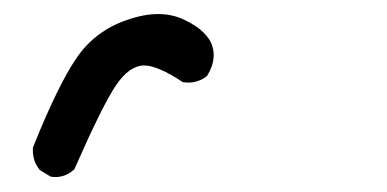

<svg xmlns="http://www.w3.org/2000/svg" viewBox="-20 81 540 268"><path d="M35.6 318.4Q29.8 311 27.8 304.2Q25.9 297.4 25.9 293.5Q25.9 289.6 25.9 287.1Q60.5 200.7 86.4 162.6Q112.8 123.5 158.7 108.4Q181.2 100.6 200.9 100.6Q220.7 100.6 237.8 108.9Q254.9 117.2 263.9 126.2Q272.9 135.3 275.6 143.1Q278.3 150.9 278.3 157.7Q278.3 172.4 268.6 187.5Q256.8 196.3 242.7 196.3Q239.7 196.3 235.4 195.8Q200.2 172.4 181.2 172.4Q160.6 172.4 141.8 200.2Q123 228 83.5 317.9L82.5 318.4Q71.3 328.1 57.6 328.1Q54.7 328.1 50.8 327.6Z"/></svg>

Font: Bakudai
Style: Medium
Weight: 500
Version: Version 1.48